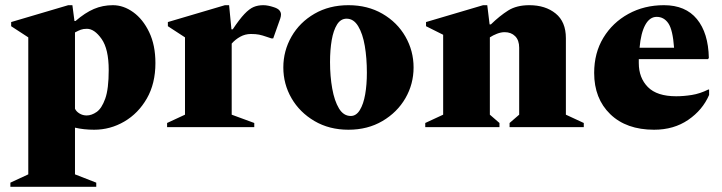

<svg xmlns="http://www.w3.org/2000/svg" viewBox="-20 -490 2783 740"><path d="M20 230V214L89 182V-346L23 -389V-405L243 -470H259L267 -409H271Q308 -441 342 -455.5Q376 -470 415 -470Q456 -470 493.5 -443Q531 -416 555 -366Q579 -316 579 -247Q579 -168 546 -110.5Q513 -53 459 -21.5Q405 10 343 10Q323 10 304.5 8Q286 6 269 2V182L351 214V230ZM315 -379Q301 -379 291.5 -375.5Q282 -372 269 -365V-71Q274 -60 286.5 -52.5Q299 -45 314 -45Q333 -45 352.5 -58.5Q372 -72 385.5 -109.5Q399 -147 399 -220Q399 -301 371.5 -340Q344 -379 315 -379Z M624 0V-16L693 -48V-346L627 -389V-405L847 -470H863L872 -377H877Q903 -416 922 -436Q941 -456 957.5 -463Q974 -470 995 -470Q1004 -470 1014 -468Q1024 -466 1033 -463Q1050 -458 1056.5 -450.5Q1063 -443 1063 -434Q1063 -427 1060 -418L1033 -342H1026L1008 -348Q991 -354 978.5 -356.5Q966 -359 947 -359Q925 -359 906 -348.5Q887 -338 873 -322V-48L960 -16V0Z M1323 10Q1249 10 1192 -23.5Q1135 -57 1103.5 -111.5Q1072 -166 1072 -230Q1072 -294 1103.5 -349Q1135 -404 1192 -437Q1249 -470 1323 -470Q1397 -470 1454 -437Q1511 -404 1542.5 -349Q1574 -294 1574 -230Q1574 -166 1542.5 -111.5Q1511 -57 1454 -23.5Q1397 10 1323 10ZM1332 -43Q1353 -43 1367 -66Q1381 -89 1387.5 -126.5Q1394 -164 1394 -210Q1394 -266 1386 -313Q1378 -360 1360.5 -389Q1343 -418 1316 -418Q1293 -418 1279 -395.5Q1265 -373 1258.5 -335.5Q1252 -298 1252 -251Q1252 -196 1260.5 -148.5Q1269 -101 1286.5 -72Q1304 -43 1332 -43Z M1619 0V-16L1688 -48V-356L1622 -389V-405L1842 -470H1858L1867 -396H1872Q1906 -429 1938.5 -449.5Q1971 -470 2020 -470Q2082 -470 2121.5 -438Q2161 -406 2161 -343V-48L2230 -16V0H1944V-16L1981 -48V-306Q1981 -335 1965.5 -350.5Q1950 -366 1925 -366Q1911 -366 1895.5 -360Q1880 -354 1868 -346V-48L1905 -16V0Z M2501 10Q2394 10 2332 -50Q2270 -110 2270 -209Q2270 -286 2305.5 -344.5Q2341 -403 2402 -436.5Q2463 -470 2539 -470Q2622 -470 2666 -416.5Q2710 -363 2712 -267L2709 -262H2442Q2442 -255 2442 -247Q2442 -190 2477 -154.5Q2512 -119 2586 -119Q2615 -119 2646.5 -124Q2678 -129 2710 -145H2713V-124Q2688 -66 2632.5 -28Q2577 10 2501 10ZM2511 -425Q2484 -425 2467 -394Q2450 -363 2445 -306H2578Q2573 -375 2556 -400Q2539 -425 2511 -425Z"/></svg>

Font: Spectral ExtraBold
Style: Regular
Weight: 800
Designer: Jean-Baptiste Levee
Foundry: Production Type
Version: Version 2.001